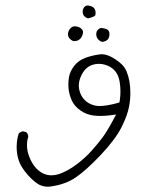

<svg xmlns="http://www.w3.org/2000/svg" viewBox="-20 -371 540 709"><path d="M333 -322.3Q333 -335.4 326.7 -341.8Q320.3 -348.1 308.1 -350.1Q306.2 -350.6 304.2 -350.6Q296.9 -350.6 292.5 -346.2Q285.2 -338.9 285.2 -327.6Q285.2 -317.4 292 -310.5Q297.9 -304.7 304.7 -303.2Q316.4 -305.2 327.1 -310.5Q329.1 -311.5 330.1 -312.5Q333 -315.4 333 -322.3ZM254.4 -219.2Q267.6 -219.2 275.9 -227.5Q282.7 -233.9 285.6 -245.6Q286.6 -249 286.6 -252Q286.6 -258.8 281.2 -264.2Q273.9 -271.5 261.2 -273.4Q258.8 -273.9 256.3 -273.9Q248 -273.9 241.2 -267.6Q231 -257.3 231 -244.6Q231 -234.9 238.3 -227.5Q246.6 -219.2 254.4 -219.2ZM384.3 -245.6Q384.3 -252.4 380.9 -257.8L378.9 -259.8Q374 -264.6 362.3 -266.6Q358.9 -267.6 356 -267.6Q347.7 -267.6 342.3 -261.7Q335.4 -255.4 335.4 -244.6Q335.4 -229.5 348.1 -220.7Q352.5 -217.3 358.4 -216.3Q370.6 -218.3 377.4 -224.6Q382.3 -229.5 383.8 -239.7Q384.3 -243.2 384.3 -245.6ZM412.6 9.8Q373 20.5 346.7 20.5Q332.5 20.5 318.8 15.1Q303.7 9.3 293 -1.5Q278.8 -15.6 273.4 -36.6Q271 -45.9 271 -54.7Q271 -74.7 281.7 -95.2Q297.9 -127 328.1 -133.3Q336.4 -135.3 344.7 -135.3Q365.7 -135.3 385.7 -124.5Q415.5 -107.9 421.9 -68.8Q424.8 -50.8 424.8 -33.7Q424.8 -16.6 422.4 -1L420.9 7.3ZM461.4 -28.3Q461.4 -73.7 447.3 -107.4Q441.4 -121.6 430.2 -132.8Q418.9 -144 404.8 -152.8Q377 -170.9 355.5 -170.9Q353 -170.9 350.6 -170.4Q324.2 -167.5 295.9 -157.7Q270 -147.9 254.9 -128.9Q239.7 -109.4 235.4 -89.8Q232.4 -75.2 232.4 -59.1Q232.4 -52.7 232.9 -45.9Q234.9 -22.9 245.1 0Q254.9 21.5 277.3 37.1Q299.8 52.7 326.2 55.7Q339.4 57.1 348.6 57.1Q367.7 57.1 383.3 55.2L408.7 51.8L396.5 74.7Q371.6 120.6 356 140.1Q341.3 159.7 318.4 185.5Q294.9 211.9 262.5 236.3Q230 260.7 197.3 272Q183.1 276.4 169.9 276.4Q139.6 276.4 115.2 252Q97.7 233.9 87.4 206.1Q79.6 185.1 79.6 165Q79.6 148.9 84.5 133.3Q83.5 123.5 77.1 117.2L65.4 113.8Q55.7 115.7 49.3 121.6Q41.5 145 41.5 171.4Q41.5 216.3 62.5 248.5Q80.1 276.4 109.4 300.8Q130.4 318.4 156.7 318.4Q163.6 318.4 171.9 316.9Q221.7 309.6 259.8 284.2Q298.8 257.3 352.5 200.7Q406.2 143.6 428.7 98.9Q451.2 54.2 457 20.5Q461.4 -3.9 461.4 -28.3Z"/></svg>

Font: NaikaiFont
Style: ExtraLight
Weight: 200
Version: Version 1.89